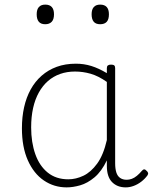

<svg xmlns="http://www.w3.org/2000/svg" viewBox="-20 -795 663 832"><path d="M269 17Q214 17 170 -13Q126 -43 100.5 -100.5Q75 -158 75 -239Q75 -288 84.5 -330.5Q94 -373 113 -407.5Q132 -442 160.5 -467Q189 -492 226 -505.5Q263 -519 309 -519Q344 -519 376 -509Q408 -499 443 -478V-500Q443 -508 447.5 -511.5Q452 -515 461 -515Q471 -515 475 -511.5Q479 -508 479 -500V-88Q479 -64 484 -48Q489 -32 500.5 -24Q512 -16 529 -16Q540 -16 551 -20Q562 -24 573 -33Q584 -42 595 -55Q600 -61 605 -61Q610 -61 615 -55Q620 -51 621.5 -46Q623 -41 619 -35Q608 -20 592.5 -8Q577 4 559.5 10.5Q542 17 525 17Q506 17 491 11Q476 5 465 -6.5Q454 -18 448.5 -35.5Q443 -53 443 -76Q443 -82 443 -88.5Q443 -95 443 -100Q420 -52 389.5 -26.5Q359 -1 327.5 8Q296 17 269 17ZM115 -243Q115 -178 133 -127Q151 -76 187 -47Q223 -18 276 -18Q309 -18 341.5 -33.5Q374 -49 401 -86Q428 -123 443 -188V-440Q406 -466 372.5 -475.5Q339 -485 305 -485Q270 -485 240.5 -474.5Q211 -464 188 -444Q165 -424 148.5 -394.5Q132 -365 123.5 -327Q115 -289 115 -243ZM176 -690Q157 -690 148 -701Q139 -712 139 -733Q139 -754 148.5 -764.5Q158 -775 176 -775Q195 -775 204.5 -764.5Q214 -754 214 -733Q214 -711 204 -700.5Q194 -690 176 -690ZM414 -690Q395 -690 386 -701Q377 -712 377 -733Q377 -754 386.5 -764.5Q396 -775 414 -775Q433 -775 442.5 -764.5Q452 -754 452 -733Q452 -711 442.5 -700.5Q433 -690 414 -690Z"/></svg>

Font: Playwrite CL Thin
Style: Regular
Weight: 100
Designer: Veronika Burian, José Scaglione
Foundry: TypeTogether
Version: Version 1.002